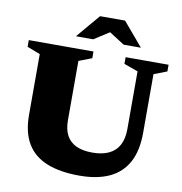

<svg xmlns="http://www.w3.org/2000/svg" viewBox="-95 -972 1018 1074"><g transform="rotate(10 414.0 -435.0)"><path d="M646.5 -287.5V-616L567 -644.5V-682.5H811V-644.5L737 -616V-282.5Q737 -182 701.8 -116Q666.5 -50 597.5 -17.5Q528.5 15 426.5 15Q315.5 15 240.8 -15.5Q166 -46 128.5 -109.2Q91 -172.5 91 -270.5V-616L17 -644.5V-682.5H384.5V-644.5L310.5 -616V-278Q310.5 -227 329 -192.8Q347.5 -158.5 384.2 -141.5Q421 -124.5 476 -124.5Q531.5 -124.5 569.5 -142.5Q607.5 -160.5 627 -196.8Q646.5 -233 646.5 -287.5ZM440 -816H475L371 -749.5H273L386.5 -883.5H528.5L642 -749.5H544Z"/></g></svg>

Font: Newsreader ExtraBold
Style: Regular
Weight: 800
Designer: Hugues Gentile
Foundry: Production Type
Version: Version 1.003